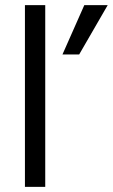

<svg xmlns="http://www.w3.org/2000/svg" viewBox="-20 -727 439 747"><path d="M288 -515H223L308 -707H399ZM156 0H77V-707H156Z"/></svg>

Font: Hind Mysuru
Style: Regular
Weight: 400
Designer: Manushi Parikh, Hitesh Malaviya
Foundry: Indian Type Foundry
Version: Version 0.703;PS 1.0;hotconv 1.0.86;makeotf.lib2.5.63406